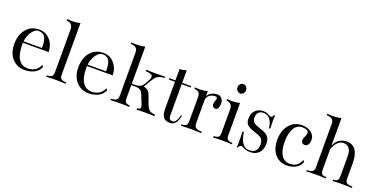

<svg xmlns="http://www.w3.org/2000/svg" viewBox="-22 -1286 3829 1951"><g transform="rotate(20 1893.0 -310.0)"><path d="M235.4 11.2Q179.2 11.2 137.2 -15.6Q95.2 -42.5 71.8 -90.3Q48.3 -138.2 48.3 -200.2Q48.3 -302.2 99.9 -364.5Q151.4 -426.8 241.7 -426.8Q291.5 -426.8 328.4 -400.4Q365.2 -374 385.3 -332Q405.3 -290 404.3 -243.7H127Q126.5 -238.3 126.5 -228.5Q126.5 -119.6 161.4 -67.4Q196.3 -15.1 260.3 -15.1Q301.3 -15.1 335.9 -34.7Q370.6 -54.2 390.6 -98.6L403.8 -82.5Q384.8 -35.6 340.1 -12.2Q295.4 11.2 235.4 11.2ZM236.8 -411.1Q210.4 -411.1 187.3 -388.9Q164.1 -366.7 148.2 -331.8Q132.3 -296.9 127.9 -259.8H327.1Q328.6 -343.8 306.4 -377.4Q284.2 -411.1 236.8 -411.1Z M467.3 0V-15.1Q505.4 -16.1 520.5 -27.8Q535.6 -39.6 535.6 -73.2V-537.6Q535.6 -567.9 520.3 -586.2Q504.9 -604.5 467.3 -608.4V-623.5Q482.9 -622.1 496.6 -621.6Q510.3 -621.1 523.9 -621.1Q547.9 -621.1 569.1 -623.8Q590.3 -626.5 608.4 -632.3V-73.2Q608.4 -39.6 623.5 -27.8Q638.7 -16.1 676.8 -15.1V0Q661.6 -1 631.8 -2.2Q602.1 -3.4 572.3 -3.4Q542.5 -3.4 512.7 -2.2Q482.9 -1 467.3 0Z M928.2 11.2Q872.1 11.2 830.1 -15.6Q788.1 -42.5 764.6 -90.3Q741.2 -138.2 741.2 -200.2Q741.2 -302.2 792.7 -364.5Q844.2 -426.8 934.6 -426.8Q984.4 -426.8 1021.2 -400.4Q1058.1 -374 1078.1 -332Q1098.1 -290 1097.2 -243.7H819.8Q819.3 -238.3 819.3 -228.5Q819.3 -119.6 854.2 -67.4Q889.2 -15.1 953.1 -15.1Q994.1 -15.1 1028.8 -34.7Q1063.5 -54.2 1083.5 -98.6L1096.7 -82.5Q1077.6 -35.6 1033 -12.2Q988.3 11.2 928.2 11.2ZM929.7 -411.1Q903.3 -411.1 880.1 -388.9Q856.9 -366.7 841.1 -331.8Q825.2 -296.9 820.8 -259.8H1020Q1021.5 -343.8 999.3 -377.4Q977.1 -411.1 929.7 -411.1Z M1161.6 0V-15.1Q1205.1 -17.6 1220.7 -29.8Q1236.3 -42 1236.3 -73.2V-537.6Q1236.3 -574.7 1219.7 -589.6Q1203.1 -604.5 1161.6 -608.4V-623.5Q1176.8 -622.1 1191.7 -621.6Q1206.5 -621.1 1220.2 -621.1Q1268.6 -621.1 1309.1 -632.3V-231.4H1351.1Q1377.9 -231.4 1399.2 -241.7Q1420.4 -252 1435.5 -278.3L1455.1 -312Q1481.4 -357.4 1471.7 -377Q1461.9 -396.5 1398.4 -399.4V-414.6Q1418 -413.1 1446.5 -412.6Q1475.1 -412.1 1507.8 -412.1Q1536.6 -412.1 1560.1 -412.8Q1583.5 -413.6 1601.6 -414.6V-399.4Q1573.7 -397.5 1554.2 -392.6Q1534.7 -387.7 1518.6 -374Q1502.4 -360.4 1484.9 -331.1L1433.6 -246.1Q1457 -241.2 1475.6 -228.8Q1494.1 -216.3 1505.9 -185.1L1542.5 -88.4Q1553.7 -58.6 1566.2 -43.9Q1578.6 -29.3 1595.9 -23.7Q1613.3 -18.1 1638.7 -15.1V0Q1591.8 -1 1573 -1.7Q1554.2 -2.4 1538.6 -2.4Q1519.5 -2.4 1500.7 -1.7Q1481.9 -1 1444.3 0V-15.1Q1472.7 -17.6 1478.8 -29.1Q1484.9 -40.5 1475.1 -64.5L1436.5 -162.1Q1422.9 -197.3 1401.6 -206.8Q1380.4 -216.3 1347.2 -216.3H1309.1V-73.2Q1309.1 -42 1320.6 -29.8Q1332 -17.6 1365.2 -15.1V0Q1351.6 -1 1325.2 -2.2Q1298.8 -3.4 1272 -3.4Q1241.2 -3.4 1209.5 -2.2Q1177.7 -1 1161.6 0Z M1807.1 11.2Q1757.3 11.2 1735.8 -18.1Q1714.4 -47.4 1714.4 -113.8V-399.4H1647.5V-414.6H1714.4V-537.6Q1733.4 -537.1 1752 -540.8Q1770.5 -544.4 1787.1 -549.3V-414.6H1884.3V-399.4H1787.1V-60.5Q1787.1 -36.6 1796.1 -25.1Q1805.2 -13.7 1827.1 -13.7Q1848.6 -13.7 1865.2 -39.1Q1881.8 -64.5 1888.2 -102.5L1899.4 -99.1Q1880.9 11.2 1807.1 11.2Z M1923.8 0V-15.1Q1961.4 -16.1 1974.9 -27.8Q1988.3 -39.6 1988.3 -73.2V-329.6Q1988.3 -365.7 1973.6 -381.6Q1959 -397.5 1923.8 -400.4V-415.5Q1940.9 -413.6 1954.3 -413.3Q1967.8 -413.1 1980.5 -413.1Q1999 -413.1 2020 -415.5Q2041 -418 2061 -424.3V-370.1Q2076.2 -398.9 2106.2 -412.8Q2136.2 -426.8 2165 -426.8Q2195.3 -426.8 2213.4 -405.5Q2231.4 -384.3 2231.4 -350.6Q2231.4 -320.8 2221.2 -301.5Q2210.9 -282.2 2193.8 -282.2Q2177.7 -282.2 2167.7 -291.7Q2157.7 -301.3 2157.7 -317.9Q2157.7 -340.8 2164.6 -355Q2171.4 -369.1 2171.4 -386.2Q2171.4 -401.4 2147.5 -401.4Q2123 -401.4 2095.9 -386.7Q2068.8 -372.1 2061 -332V-79.1Q2061 -44.4 2079.8 -30.3Q2098.6 -16.1 2144.5 -15.1V0Q2126.5 -1 2093 -2.2Q2059.6 -3.4 2026.4 -3.4Q1995.1 -3.4 1966.8 -2.2Q1938.5 -1 1923.8 0Z M2272 0V-15.1Q2308.1 -16.1 2322.5 -27.8Q2336.9 -39.6 2336.9 -73.2V-329.6Q2336.9 -359.9 2322.3 -377.7Q2307.6 -395.5 2272 -400.4V-415.5Q2287.6 -414.1 2301 -413.6Q2314.5 -413.1 2326.7 -413.1Q2376.5 -413.1 2409.7 -424.3V-73.2Q2409.7 -39.6 2424.3 -27.8Q2439 -16.1 2475.6 -15.1V0Q2460.9 -1 2431.9 -2.2Q2402.8 -3.4 2374 -3.4Q2345.2 -3.4 2315.9 -2.2Q2286.6 -1 2272 0ZM2377.4 -514.2Q2357.9 -514.2 2344.2 -529.5Q2330.6 -544.9 2330.6 -565.4Q2330.6 -586.4 2344.2 -601.1Q2357.9 -615.7 2377.4 -615.7Q2396 -615.7 2409.7 -601.1Q2423.3 -586.4 2423.3 -565.4Q2423.3 -544.9 2409.7 -529.5Q2396 -514.2 2377.4 -514.2Z M2674.8 11.2Q2644 11.2 2624.8 4.2Q2605.5 -2.9 2593.8 -9.8Q2582 -16.6 2572.8 -16.6Q2564.5 -16.6 2556.4 -10.7Q2548.3 -4.9 2544.9 9.3H2530.3Q2532.7 7.8 2533.9 -4.2Q2535.2 -16.1 2534.9 -51.8Q2534.7 -87.4 2532.7 -160.2H2546.9Q2556.6 -88.4 2583.5 -46.1Q2610.4 -3.9 2661.6 -3.9Q2703.1 -3.9 2726.3 -26.6Q2749.5 -49.3 2749.5 -93.8Q2749.5 -134.3 2732.2 -155.5Q2714.8 -176.8 2668.5 -190.4Q2606.4 -209 2575.2 -230.7Q2543.9 -252.4 2543.9 -302.7Q2543.9 -360.4 2576.7 -393.6Q2609.4 -426.8 2661.1 -426.8Q2689 -426.8 2704.6 -419.7Q2720.2 -412.6 2730.2 -405.5Q2740.2 -398.4 2751 -398.4Q2766.6 -398.4 2775.4 -424.3H2789.1Q2785.6 -399.4 2785.4 -367.7Q2785.2 -335.9 2787.1 -282.2H2772.9Q2768.6 -342.3 2740.5 -376.5Q2712.4 -410.6 2670.4 -410.6Q2637.2 -410.6 2617.4 -391.8Q2597.7 -373 2597.7 -334.5Q2597.7 -297.4 2620.8 -280Q2644 -262.7 2695.8 -247.1Q2752 -230.5 2777.6 -203.6Q2803.2 -176.8 2803.2 -125.5Q2803.2 -60.5 2768.8 -24.7Q2734.4 11.2 2674.8 11.2Z M3071.3 11.2Q2990.7 11.2 2941.7 -46.6Q2892.6 -104.5 2892.6 -201.7Q2892.6 -268.6 2916 -319.1Q2939.5 -369.6 2981.7 -398.2Q3023.9 -426.8 3080.1 -426.8Q3139.6 -426.8 3180.2 -396.2Q3220.7 -365.7 3220.7 -319.3Q3220.7 -288.1 3207.8 -267.1Q3194.8 -246.1 3173.3 -246.1Q3155.8 -246.1 3144.8 -256.6Q3133.8 -267.1 3133.8 -285.2Q3133.8 -304.2 3146 -327.1Q3158.2 -350.1 3158.2 -372.6Q3158.2 -389.6 3138.7 -398.7Q3119.1 -407.7 3090.3 -407.7Q3032.7 -407.7 3001.5 -354.5Q2970.2 -301.3 2970.2 -208Q2970.2 -115.7 3002.4 -65.4Q3034.7 -15.1 3094.2 -15.1Q3134.8 -15.1 3165.3 -33.7Q3195.8 -52.2 3212.4 -98.6L3226.6 -82.5Q3210 -35.2 3168.7 -12Q3127.4 11.2 3071.3 11.2Z M3280.3 0V-15.1Q3325.2 -14.6 3341.6 -27.6Q3357.9 -40.5 3357.9 -73.2V-536.6Q3357.9 -574.7 3341.1 -589.8Q3324.2 -605 3280.3 -607.4V-623Q3295.9 -621.6 3310.8 -621.1Q3325.7 -620.6 3340.3 -620.6Q3389.6 -620.6 3430.7 -631.8V-333.5Q3451.2 -382.3 3487.1 -404.5Q3522.9 -426.8 3565.9 -426.8Q3627.9 -426.8 3661.4 -379.6Q3694.8 -332.5 3694.8 -243.7V-73.2Q3694.8 -40.5 3711.7 -27.6Q3728.5 -14.6 3772.9 -15.1V0Q3756.3 -1 3723.4 -2.2Q3690.4 -3.4 3659.2 -3.4Q3630.9 -3.4 3603.8 -2.2Q3576.7 -1 3563.5 0V-15.1Q3597.7 -14.6 3610.1 -27.6Q3622.6 -40.5 3622.6 -73.2V-283.2Q3622.6 -344.2 3601.1 -372.6Q3579.6 -400.9 3537.1 -400.9Q3505.4 -400.9 3478 -375.2Q3450.7 -349.6 3430.7 -297.9V-73.2Q3430.7 -40.5 3443.4 -27.6Q3456.1 -14.6 3490.2 -15.1V0Q3474.1 -1 3447.5 -2.2Q3420.9 -3.4 3393.6 -3.4Q3364.7 -3.4 3333.3 -2.7Q3301.8 -2 3280.3 0Z"/></g></svg>

Font: Bacasime Antique
Style: Regular
Weight: 400
Designer: The DocRepair Project, Claus Eggers Sørensen
Foundry: Google
Version: Version 2.000